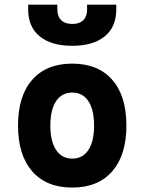

<svg xmlns="http://www.w3.org/2000/svg" viewBox="-20 -803 626 832"><path d="M293 9.8Q181.2 9.8 119.6 -60.5Q58.1 -130.9 58.1 -258.8Q58.1 -387.2 119.6 -457.3Q181.2 -527.3 293 -527.3Q404.8 -527.3 466.3 -457.3Q527.8 -387.2 527.8 -258.8Q527.8 -130.9 466.3 -60.5Q404.8 9.8 293 9.8ZM293.2 -115.7Q338.4 -115.7 363 -153.1Q387.7 -190.5 387.7 -258.9Q387.7 -327.6 363 -364.7Q338.4 -401.9 293 -401.9Q248 -401.9 223.1 -364.7Q198.2 -327.5 198.2 -258.8Q198.2 -190.4 223.1 -153.1Q248 -115.7 293.2 -115.7ZM293 -604.5Q202.2 -604.5 152.1 -645.5Q102.1 -686.5 102.1 -761.7V-782.7H228.5V-761.7Q228.5 -731.9 245.2 -715.6Q261.9 -699.2 293.1 -699.2Q324.2 -699.2 340.8 -715.5Q357.4 -731.8 357.4 -761.7V-782.7H483.9V-761.7Q483.9 -686.5 433.8 -645.5Q383.8 -604.5 293 -604.5Z"/></svg>

Font: Cascadia Mono
Style: Regular
Weight: 400
Monospace: yes
Designer: Aaron Bell
Foundry: Saja Typeworks
Version: Version 2102.003